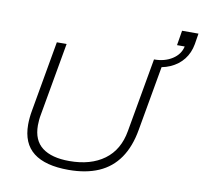

<svg xmlns="http://www.w3.org/2000/svg" viewBox="-93 -973 1143 1084"><g transform="rotate(10 479.0 -430.5)"><path d="M368 12Q235 12 167.5 -40.5Q100 -93 100 -201Q100 -219 102 -240.5Q104 -262 108 -283L179 -686H235L161 -268Q158 -253 156.5 -236Q155 -219 155 -206Q155 -120 209 -79Q263 -38 364 -38Q487 -38 564.5 -95Q642 -152 661 -262L736 -686H792L720 -279Q703 -181 658 -116Q613 -51 540.5 -19.5Q468 12 368 12ZM729 -645 737 -686Q797 -686 840.5 -714Q884 -742 894 -788H850L864 -873H958L948 -811Q939 -760 910 -723Q881 -686 834.5 -665.5Q788 -645 729 -645Z"/></g></svg>

Font: Archivo SemiExpanded Thin
Style: Italic
Weight: 250
Width: 6
Italic angle: -10°
Designer: Hector Gatti
Foundry: Omnibus-Type
Version: Version 2.001